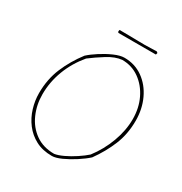

<svg xmlns="http://www.w3.org/2000/svg" viewBox="-178 -894 978 1031"><g transform="rotate(30 311.5 -378.0)"><path d="M289 6Q231 6 188.5 -16.5Q146 -39 117.5 -76.5Q89 -114 75 -160Q61 -206 61 -252Q61 -338 91.5 -410.5Q122 -483 172 -548Q195 -569 230 -591.5Q265 -614 301.5 -630Q338 -646 364 -646Q429 -646 479 -610.5Q529 -575 557 -515Q585 -455 585 -383Q585 -300 556.5 -230.5Q528 -161 481 -96Q457 -74 420 -50Q383 -26 347.5 -10Q312 6 289 6ZM294 -10Q316 -13 348 -28Q380 -43 412.5 -64.5Q445 -86 466 -105Q513 -166 540 -239Q567 -312 567 -382Q567 -451 540 -507Q513 -563 466 -596.5Q419 -630 359 -630Q318 -626 271.5 -597Q225 -568 187 -539Q135 -477 107.5 -404.5Q80 -332 80 -256Q80 -191 105 -134.5Q130 -78 178 -44Q226 -10 294 -10ZM268 -745 264 -752 266 -762Q290 -762 322.5 -761.5Q355 -761 384 -760.5Q413 -760 424 -760L497 -762L504 -756L501 -745Z"/></g></svg>

Font: Labrada Thin
Style: Italic
Weight: 100
Italic angle: -7°
Designer: Mercedes Jáuregui
Foundry: Omnibus-Type Team
Version: Version 1.000; ttfautohint (v1.8.4.7-5d5b)